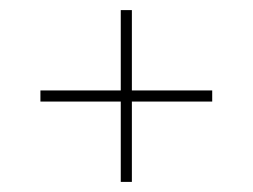

<svg xmlns="http://www.w3.org/2000/svg" viewBox="-20 -490 500 380"><path d="M219 -470H241V-130H219ZM60 -289V-311H400V-289Z"/></svg>

Font: Kalnia Glaze Thin ExtraLight
Style: Regular
Weight: 250
Version: Version 1.110